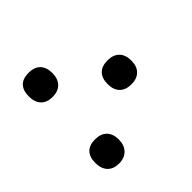

<svg xmlns="http://www.w3.org/2000/svg" viewBox="-148 -694 849 849"><g transform="rotate(-45 276.5 -269.5)"><path d="M65 -478Q65 -515 83.5 -534Q102 -553 138 -553Q174 -553 193 -533.5Q212 -514 212 -478Q212 -442 192.5 -422Q173 -402 138 -402Q103 -402 84 -422Q65 -442 65 -478ZM350 -270Q350 -307 369 -326Q388 -345 424 -345Q459 -345 478.5 -325.5Q498 -306 498 -270Q498 -234 478.5 -214.5Q459 -195 424 -195Q389 -195 369.5 -214.5Q350 -234 350 -270ZM65 -62Q65 -99 83.5 -118Q102 -137 138 -137Q173 -137 192.5 -117.5Q212 -98 212 -62Q212 -27 192 -6.5Q172 14 138 14Q103 14 84 -6Q65 -26 65 -62Z"/></g></svg>

Font: Noto Sans Georgian Medium
Style: Regular
Weight: 500
Designer: Monotype Design team
Foundry: Monotype Imaging Inc.
Version: Version 1.000